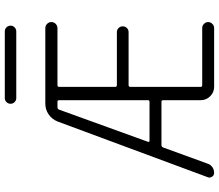

<svg xmlns="http://www.w3.org/2000/svg" viewBox="-78 -892 948 833"><g transform="rotate(-90 396.5 -476.0)"><path d="M197.3 -308.6Q196.3 -305.7 197.8 -303.7Q199.2 -301.8 201.2 -301.8H371.1Q377.9 -301.8 377.9 -308.6V-693.4Q377.9 -701.2 371.1 -701.2H347.7Q339.8 -701.2 336.9 -694.3ZM386.7 -879.9Q377 -879.9 369.6 -887.2Q362.3 -894.5 362.3 -904.8Q362.3 -915 369.6 -922.4Q377 -929.7 386.7 -929.7H675.8Q686.5 -929.7 693.8 -922.4Q701.2 -915 701.2 -904.8Q701.2 -894.5 693.8 -887.2Q686.5 -879.9 675.8 -879.9ZM285.2 -700.2Q294.9 -724.6 315.9 -739.3Q336.9 -753.9 363.3 -753.9H690.4Q701.2 -753.9 709 -746.1Q716.8 -738.3 716.8 -727.5Q716.8 -716.8 709 -709Q701.2 -701.2 690.4 -701.2H443.4Q435.5 -701.2 435.5 -693.4V-451.2Q435.5 -443.4 443.4 -443.4H672.9Q683.6 -443.4 690.9 -436Q698.2 -428.7 698.2 -418Q698.2 -407.2 690.9 -399.9Q683.6 -392.6 672.9 -392.6H443.4Q435.5 -392.6 435.5 -384.8V-80.1Q435.5 -73.2 443.4 -73.2H691.4Q701.2 -73.2 709 -65.4Q716.8 -57.6 716.8 -47.4Q716.8 -37.1 709 -29.3Q701.2 -21.5 691.4 -21.5H435.5Q412.1 -21.5 395 -38.6Q377.9 -55.7 377.9 -79.1V-242.2Q377.9 -250 371.1 -250H183.6Q175.8 -250 172.9 -243.2L102.5 -49.8Q98.6 -37.1 87.4 -29.3Q76.2 -21.5 62.5 -21.5Q51.8 -21.5 45.9 -30.3Q42 -36.1 42 -42Q42 -45.9 43.9 -49.8Z"/></g></svg>

Font: Gen Jyuu Gothic Light
Style: Regular
Weight: 200
Designer: [Source Han Sans]
Ryoko NISHIZUKA  (kana & ideographs); Paul D. Hunt (Latin, Greek & Cyrillic); Wenlong ZHANG  (bopomofo
Version: Version 1.002.20150607